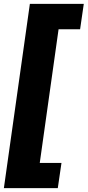

<svg xmlns="http://www.w3.org/2000/svg" viewBox="-54 -845 452 990"><path d="M378 -825H100L-34 125H244L263 -5H151L248 -694H359Z"/></svg>

Font: Fira Sans ExtraBold
Style: Italic
Weight: 800
Italic angle: -8°
Designer: bBox Type GmbH & Carrois Corporate GbR & Edenspiekermann AG
Foundry: bBox Type GmbH & Carrois Corporate GbR & Edenspiekermann AG
Version: Version 4.301;PS 004.301;hotconv 1.0.88;makeotf.lib2.5.64775